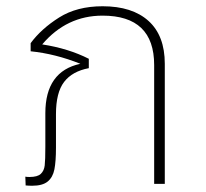

<svg xmlns="http://www.w3.org/2000/svg" viewBox="-20 -588 658 614"><path d="M507 -384V0H473V-380Q473 -538 308 -538Q193 -538 115 -446Q199 -433 264 -400V-370Q211 -360 185 -326Q159 -292 159 -223V-116Q159 -72 154 -46.5Q149 -21 132.5 -7.5Q116 6 83 6Q72 6 62 5L61 -23Q67 -22 74 -22Q100 -22 110.5 -32Q121 -42 123 -59Q125 -76 125 -120V-226Q125 -360 237 -384Q157 -416 78 -424V-450Q112 -496 169 -532Q226 -568 308 -568Q403 -568 455 -521Q507 -474 507 -384Z"/></svg>

Font: FiraGO UltraLight
Style: Regular
Weight: 200
Designer: bBox Type
Foundry: bBox Type GmbH
Version: Version 1.001